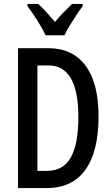

<svg xmlns="http://www.w3.org/2000/svg" viewBox="-20 -960 571 980"><path d="M483 -366Q483 -187 416 -93.5Q349 0 218 0H72V-714H227Q350 -714 416.5 -625Q483 -536 483 -366ZM380 -362Q380 -626 227 -626H171V-88H220Q303 -88 341.5 -156.5Q380 -225 380 -362ZM213 -780Q198 -812 171.5 -854Q145 -896 120 -929V-940H175Q193 -924 216 -899Q239 -874 261 -848Q285 -878 304.5 -897Q324 -916 348 -940H402V-929Q387 -909 369.5 -882.5Q352 -856 335.5 -829Q319 -802 309 -780Z"/></svg>

Font: Noto Sans Telugu ExtraCondensed Medium
Style: Regular
Weight: 500
Width: 2
Designer: Jelle Bosma - Monotype Design Team
Foundry: Monotype Imaging Inc.
Version: Version 2.005; ttfautohint (v1.8.4.7-5d5b)